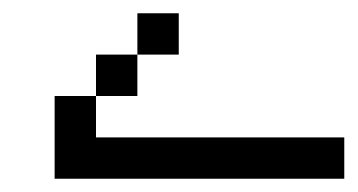

<svg xmlns="http://www.w3.org/2000/svg" viewBox="-20 -395 540 290"><path d="M500 -125V-187.5H125V-250H62.5Q62.5 -250 62.5 -125ZM250 -312.5V-375H187.5V-312.5H125V-250H187.5V-312.5Z"/></svg>

Font: Unifont
Style: Regular
Weight: 500
Version: Version 15.1.04